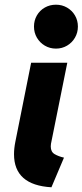

<svg xmlns="http://www.w3.org/2000/svg" viewBox="-20 -794 353 822"><path d="M40 -133.8Q40 -158.7 45.9 -188L113.3 -525.4H268.1L198.2 -178.2Q197.3 -174.3 197.3 -167Q197.3 -144 213.6 -134.3Q230 -124.5 253.9 -119.1L200.2 7.8Q40 -1.5 40 -133.8ZM125.5 -680.2Q125.5 -706.5 137.9 -728Q150.4 -749.5 171.9 -761.7Q193.4 -773.9 219.7 -773.9Q245.6 -773.9 267.1 -761.5Q288.6 -749 301 -727.8Q313.5 -706.5 313.5 -680.2Q313.5 -654.3 301 -632.8Q288.6 -611.3 267.1 -598.6Q245.6 -585.9 219.7 -585.9Q193.4 -585.9 171.9 -598.6Q150.4 -611.3 137.9 -632.8Q125.5 -654.3 125.5 -680.2Z"/></svg>

Font: Reddit Sans Fudge ExBold Italic
Style: Regular
Weight: 800
Italic angle: -11.25°
Designer: Stephen Hutchings
Version: Version 1.013